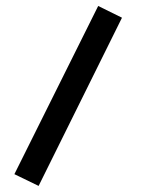

<svg xmlns="http://www.w3.org/2000/svg" viewBox="-20 -380 473 631"><path d="M302.7 -360.4 380.9 -321.8 106.9 231 27.3 192.4Z"/></svg>

Font: Vazirmatn RD UI Medium
Style: Regular
Weight: 500
Designer: Saber Rastikerdar
Foundry: Saber Rastikerdar
Version: Version 33.003